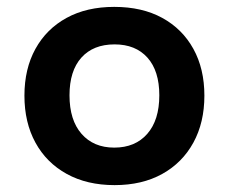

<svg xmlns="http://www.w3.org/2000/svg" viewBox="-20 -528 665 558"><path d="M313 10Q233 10 174 -22.5Q115 -55 83 -113.5Q51 -172 51 -250Q51 -328 83 -386Q115 -444 173.5 -476Q232 -508 312 -508Q393 -508 451.5 -476Q510 -444 542 -386Q574 -328 574 -250Q574 -172 542 -113.5Q510 -55 451.5 -22.5Q393 10 313 10ZM312 -99Q373 -99 408 -139Q443 -179 443 -251Q443 -322 408.5 -360.5Q374 -399 313 -399Q251 -399 216.5 -360.5Q182 -322 182 -251Q182 -179 217 -139Q252 -99 312 -99Z"/></svg>

Font: Nunito Sans 8pt
Style: Bold
Weight: 700
Version: Version 3.101;gftools[0.9.27]